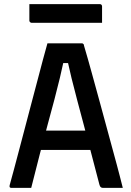

<svg xmlns="http://www.w3.org/2000/svg" viewBox="-20 -915 640 935"><path d="M143 -279H347Q360 -279 373 -279Q386 -279 398 -279L428 -288L450 -185H153Q150 -185 147.5 -186.5Q145 -188 143.5 -190.5Q142 -193 142 -196ZM132 0Q108 0 84.5 0Q61 0 36 0Q32 0 29.5 -1.5Q27 -3 26.5 -6Q26 -9 27 -13Q36 -45 48 -90Q60 -135 74 -188Q88 -241 103 -298Q118 -355 133 -412Q148 -469 162.5 -523.5Q177 -578 189 -624Q201 -670 211 -704Q257 -704 299 -704Q341 -704 378 -704Q382 -704 384 -702.5Q386 -701 387.5 -699Q389 -697 389 -693Q408 -629 427 -559.5Q446 -490 466 -417.5Q486 -345 506.5 -268.5Q527 -192 549 -112Q556 -85 563.5 -57Q571 -29 578 0Q553 0 529 0Q505 0 483 0Q477 0 473 -2Q469 -4 466.5 -9.5Q464 -15 461 -28Q442 -100 424 -169.5Q406 -239 389 -303Q372 -367 356.5 -425Q341 -483 328.5 -534Q316 -585 307 -627L332 -608H267L292 -626Q283 -584 271.5 -535.5Q260 -487 245 -430.5Q230 -374 212 -308Q194 -242 174 -165Q154 -88 132 0ZM123 -895H466Q471 -895 474 -892Q477 -889 477 -884Q477 -864 477 -844.5Q477 -825 477 -804H134Q131 -804 128.5 -805.5Q126 -807 124.5 -809.5Q123 -812 123 -815Q123 -836 123 -855.5Q123 -875 123 -895Z"/></svg>

Font: Recursive Monospace Medium
Style: Regular
Weight: 500
Version: Version 1.047